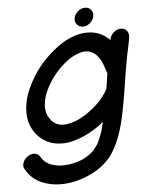

<svg xmlns="http://www.w3.org/2000/svg" viewBox="-60 -738 765 1009"><g transform="rotate(-5 322.5 -233.5)"><path d="M279 -88 280 -89Q303 -92 326 -101Q357 -114 386 -133L387 -134Q425 -160 453 -189L457 -193Q472 -209 484 -227Q491 -235 502 -256L514 -337Q508 -356 504 -365Q495 -396 483 -414.5Q471 -433 459 -443Q442 -455 424 -460L403 -461L396 -460Q381 -458 366 -452H365Q342 -442 321 -429Q295 -410 271 -387L262 -377Q232 -344 212.5 -312Q193 -280 181 -246L175 -222Q173 -210 172 -199L171 -196Q171 -179 174 -163Q180 -138 198 -116L207 -107Q225 -92 249 -88ZM220 223Q171 223 127 206Q65 182 35 124Q31 116 31 108Q31 104 32 101Q38 73 65 58Q78 51 90 51Q116 51 128 75V76L146 97Q154 103 170 112Q180 117 205 122Q206 123 208.5 123Q211 123 215 123.5Q219 124 222 125H236Q261 125 269 123Q271 123 273.5 123Q276 123 295 119Q322 113 331 108H333Q337 105 341 105Q358 97 376 85H377L403 64V63H404Q416 48 427 32L433 21Q445 -4 454 -30L456 -36L468 -84Q397 -25 312 0Q278 10 246 10Q214 10 184 0Q115 -27 86 -95Q72 -129 72 -168Q72 -193 77 -219Q85 -262 105 -302Q154 -407 247 -483Q340 -559 427 -559Q494 -559 541 -513L545 -509Q550 -535 567.5 -549.5Q585 -564 605 -564Q625 -564 636 -550Q645 -539 645 -523Q645 -519 643 -505.5Q641 -492 636 -469L626 -422Q610 -337 599 -261Q589 -196 576 -130Q546 27 484 106Q437 160 373 188Q296 223 220 223ZM466 -641Q462 -621 445 -606.5Q428 -592 408 -592Q388 -592 376 -607Q367 -618 367 -631Q367 -636 368 -641Q372 -661 389.5 -675.5Q407 -690 427 -690Q447 -690 458 -676Q467 -665 467 -651Q467 -646 466 -641Z"/></g></svg>

Font: Bad Comic
Style: Italic
Weight: 400
Italic angle: -11°
Designer: GGBotNet
Foundry: GGBotNet
Version: 0.95